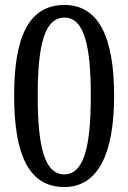

<svg xmlns="http://www.w3.org/2000/svg" viewBox="-20 -744 517 774"><path d="M239 10C378 10 440 -129 440 -358C440 -590 380 -724 240 -724C91 -724 37 -586 37 -359C37 -126 93 10 239 10ZM239 -41C158 -41 132 -158 132 -358C132 -558 158 -673 240 -673C320 -673 346 -558 346 -358C346 -158 320 -41 239 -41Z"/></svg>

Font: Noto Serif Bengali Condensed
Style: Regular
Weight: 400
Width: 3
Designer: Juan Bruce, Universal Thirst, Indian Type Foundry and the Monotype Design Team.
Foundry: Monotype Imaging Inc.
Version: Version 2.003